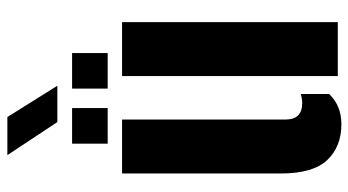

<svg xmlns="http://www.w3.org/2000/svg" viewBox="-238 -722 969 534"><g transform="rotate(-90 247.0 -454.5)"><path d="M32 -159V-600H182V-146Q182 -122 193.5 -110.5Q205 -99 228 -99Q239.5 -99 253 -103V-24Q220.5 10 169 10Q107 10 69.5 -29.2Q32 -68.5 32 -159ZM303 0V-600H453V0ZM268 -640V-739H367V-640ZM115 -640V-739H214V-640ZM175 -780 83 -919H189L276 -780Z"/></g></svg>

Font: Big Shoulders Stencil Display Thin Black
Style: Regular
Weight: 900
Version: Version 2.001